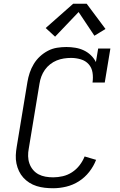

<svg xmlns="http://www.w3.org/2000/svg" viewBox="-20 -993 640 1021"><path d="M263 8Q240 8 218 5.5Q196 3 175 -3.5Q154 -10 136 -21.5Q118 -33 104 -48.5Q90 -64 81 -83Q72 -102 67.5 -123.5Q63 -145 64 -167.5Q65 -190 69 -213L126 -558Q130 -582 138 -606Q146 -630 159.5 -652.5Q173 -675 192.5 -693Q212 -711 235 -723Q258 -735 283 -739Q308 -743 333 -743Q357 -743 381 -739Q405 -735 426 -725Q447 -715 463.5 -699Q480 -683 490 -663L502 -735H567L537 -554H472Q476 -581 472 -607Q468 -633 451.5 -651.5Q435 -670 409.5 -677.5Q384 -685 358 -685Q339 -685 319.5 -682Q300 -679 281.5 -671.5Q263 -664 246.5 -651Q230 -638 218.5 -621.5Q207 -605 200 -586.5Q193 -568 190 -548L133 -203Q129 -183 129.5 -162.5Q130 -142 136.5 -123.5Q143 -105 155.5 -90Q168 -75 185 -66Q202 -57 222 -53.5Q242 -50 263 -50Q288 -50 314 -56Q340 -62 363 -77Q386 -92 403 -114Q420 -136 430 -161L491 -143Q478 -109 454.5 -79Q431 -49 399.5 -29Q368 -9 332.5 -0.5Q297 8 263 8ZM273 -798 223 -844 369 -973H441L541 -839L482 -803L398 -929Z"/></svg>

Font: Iosevka Curly Slab LtEx
Style: Italic
Weight: 300
Width: 7
Italic angle: -9°
Monospace: yes
Designer: Belleve Invis
Foundry: Belleve Invis
Version: Version 11.1.0; ttfautohint (v1.8.3)